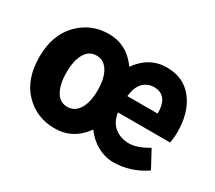

<svg xmlns="http://www.w3.org/2000/svg" viewBox="-102 -706 1027 916"><g transform="rotate(30 411.0 -248.0)"><path d="M660.2 -294.9Q660.2 -396 583 -396Q547.9 -396 523.4 -371.6Q499 -347.2 493.2 -294.9ZM431.2 -420.9Q492.7 -507.8 589.8 -507.8Q682.6 -507.8 734.4 -440.7Q786.1 -373.5 786.1 -267.1Q786.1 -228 779.8 -205.1H493.2Q501 -153.3 533.9 -128.2Q566.9 -103 611.8 -103Q656.7 -103 716.8 -139.2L768.1 -43.9Q685.5 12.2 591.8 12.2Q546.9 12.2 504.9 -10.5Q462.9 -33.2 432.1 -75.2Q369.6 12.2 269 12.2Q168.5 12.2 102.3 -56.9Q36.1 -126 36.1 -247.1Q36.1 -368.2 104 -438Q171.9 -507.8 270.5 -507.8Q369.1 -507.8 431.2 -420.9ZM207 -351.1Q185.1 -313 185.1 -248Q185.1 -183.1 207 -145Q229 -106.9 270 -106.9Q311 -106.9 334 -145Q356.9 -183.1 356.9 -248Q356.9 -313 334 -351.1Q311 -389.2 270 -389.2Q229 -389.2 207 -351.1Z"/></g></svg>

Font: SourceSansPro-Bold
Style: Bold
Weight: 700
Designer: Paul D. Hunt
Foundry: Adobe Systems Incorporated
Version: Version 1.050;PS Version 1.000;hotconv 1.0.70;makeotf.lib2.5